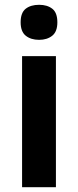

<svg xmlns="http://www.w3.org/2000/svg" viewBox="-20 -780 325 800"><path d="M143 -760Q177 -760 198 -743.5Q219 -727 219 -687Q219 -648 197.5 -631Q176 -614 143 -614Q109 -614 87.5 -631Q66 -648 66 -687Q66 -727 87 -743.5Q108 -760 143 -760ZM213 -546V0H72V-546Z"/></svg>

Font: Noto Sans Gurmukhi UI SemiCondensed
Style: Bold
Weight: 700
Width: 4
Designer: Jelle Bosma - Monotype Design Team
Foundry: Monotype Imaging Inc.
Version: Version 2.004; ttfautohint (v1.8.4.7-5d5b)